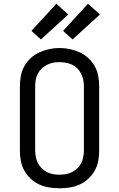

<svg xmlns="http://www.w3.org/2000/svg" viewBox="-20 -1004 640 1032"><path d="M300 8Q272 8 244 3.5Q216 -1 191 -12.5Q166 -24 145 -43.5Q124 -63 110.5 -87.5Q97 -112 92 -139.5Q87 -167 87 -195V-540Q87 -568 92 -595.5Q97 -623 110.5 -647.5Q124 -672 145 -691.5Q166 -711 191.5 -722.5Q217 -734 244.5 -740Q272 -746 300 -746Q328 -746 355.5 -740Q383 -734 408.5 -722.5Q434 -711 455 -691.5Q476 -672 489.5 -647.5Q503 -623 508 -595.5Q513 -568 513 -540V-195Q513 -167 508 -139.5Q503 -112 489.5 -87.5Q476 -63 455 -43.5Q434 -24 409 -12.5Q384 -1 356 3.5Q328 8 300 8ZM300 -65Q317 -65 334.5 -68Q352 -71 367.5 -79Q383 -87 396 -99.5Q409 -112 416.5 -127.5Q424 -143 427.5 -160.5Q431 -178 431 -195V-540Q431 -558 427.5 -575Q424 -592 416 -608Q408 -624 395.5 -636.5Q383 -649 367 -656.5Q351 -664 333.5 -667Q316 -670 298 -670Q281 -670 264 -666.5Q247 -663 231.5 -655Q216 -647 203.5 -635Q191 -623 183 -607.5Q175 -592 172 -574.5Q169 -557 169 -540V-195Q169 -178 172.5 -160.5Q176 -143 183.5 -127.5Q191 -112 204 -99.5Q217 -87 232.5 -79Q248 -71 265.5 -68Q283 -65 300 -65ZM370 -792 319 -838 453 -984 517 -926ZM200 -792 149 -838 283 -984 347 -926Z"/></svg>

Font: Iosevka Curly Slab Extended
Style: Regular
Weight: 400
Width: 7
Monospace: yes
Designer: Belleve Invis
Foundry: Belleve Invis
Version: Version 11.1.0; ttfautohint (v1.8.3)